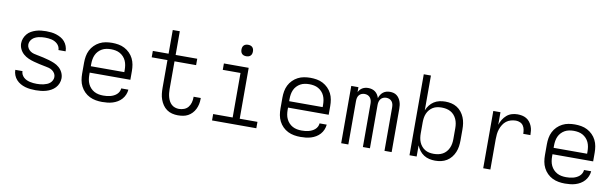

<svg xmlns="http://www.w3.org/2000/svg" viewBox="-47 -1221 5493 1716"><g transform="rotate(10 2700.0 -363.5)"><path d="M299 8Q275 8 251 5.5Q227 3 204 -3.5Q181 -10 160 -22Q139 -34 123 -51.5Q107 -69 98 -92Q89 -115 89 -138Q89 -139 89 -139.5Q89 -140 89 -140H154Q154 -140 154 -140Q154 -140 154 -140Q154 -124 161 -109.5Q168 -95 180 -84Q192 -73 206.5 -66.5Q221 -60 236 -56.5Q251 -53 267 -51.5Q283 -50 299 -50Q314 -50 330 -51.5Q346 -53 361 -56.5Q376 -60 391 -66Q406 -72 418 -82.5Q430 -93 437 -107.5Q444 -122 444 -137Q444 -155 435 -170Q426 -185 411.5 -195Q397 -205 380.5 -209.5Q364 -214 347 -217H346Q319 -222 292.5 -228Q266 -234 240 -241Q214 -248 189 -259Q164 -270 143.5 -288Q123 -306 111 -331Q99 -356 99 -383Q99 -406 107.5 -428Q116 -450 131 -468Q146 -486 166.5 -497.5Q187 -509 209.5 -516Q232 -523 255 -525.5Q278 -528 301 -528Q324 -528 347.5 -525.5Q371 -523 393 -516Q415 -509 435.5 -497.5Q456 -486 471 -468.5Q486 -451 494.5 -428.5Q503 -406 503 -383Q503 -383 503 -382.5Q503 -382 503 -381H438Q438 -381 438 -381.5Q438 -382 438 -382Q438 -397 431.5 -411Q425 -425 414 -435.5Q403 -446 389.5 -453Q376 -460 361.5 -463.5Q347 -467 331.5 -468.5Q316 -470 301 -470Q286 -470 271 -468.5Q256 -467 241.5 -463.5Q227 -460 213 -453.5Q199 -447 188 -436.5Q177 -426 170.5 -412Q164 -398 164 -383Q164 -366 173 -350.5Q182 -335 196.5 -325Q211 -315 228 -310.5Q245 -306 262 -303H263Q290 -298 316 -292Q342 -286 368 -278.5Q394 -271 419 -260.5Q444 -250 464.5 -232Q485 -214 497 -189Q509 -164 509 -137Q509 -114 500 -91Q491 -68 474.5 -50.5Q458 -33 437 -21.5Q416 -10 393 -3.5Q370 3 346.5 5.5Q323 8 299 8Z M902 8Q873 8 844 3Q815 -2 788.5 -15Q762 -28 741 -49Q720 -70 706.5 -96.5Q693 -123 688 -152Q683 -181 683 -210V-310Q683 -339 688 -368Q693 -397 706 -423Q719 -449 740 -470Q761 -491 787 -504.5Q813 -518 842 -523Q871 -528 900 -528Q929 -528 958 -523Q987 -518 1013 -504.5Q1039 -491 1060 -470Q1081 -449 1094 -423Q1107 -397 1112 -368Q1117 -339 1117 -310V-231H748V-210Q748 -189 751.5 -168Q755 -147 764 -128Q773 -109 787.5 -93.5Q802 -78 820.5 -68Q839 -58 860 -54Q881 -50 902 -50Q918 -50 934 -51.5Q950 -53 965.5 -57Q981 -61 995.5 -68Q1010 -75 1022 -85.5Q1034 -96 1041.5 -110.5Q1049 -125 1050 -141H1115Q1113 -117 1103.5 -94.5Q1094 -72 1078 -54Q1062 -36 1041 -23.5Q1020 -11 997 -4Q974 3 950 5.5Q926 8 902 8ZM748 -289H1052V-310Q1052 -331 1048.5 -352Q1045 -373 1036.5 -392Q1028 -411 1013.5 -426.5Q999 -442 981 -452Q963 -462 942 -466Q921 -470 900 -470Q879 -470 858 -466Q837 -462 819 -452Q801 -442 786.5 -426.5Q772 -411 763.5 -392Q755 -373 751.5 -352Q748 -331 748 -310Z M1589 8Q1563 8 1536.5 1.5Q1510 -5 1488.5 -20.5Q1467 -36 1452 -58Q1437 -80 1428 -105Q1419 -130 1416 -156.5Q1413 -183 1413 -210V-462H1270V-520H1413V-735H1477V-520H1673V-462H1477V-210Q1477 -192 1479 -173.5Q1481 -155 1486 -137Q1491 -119 1499.5 -103Q1508 -87 1521.5 -74.5Q1535 -62 1553 -56Q1571 -50 1589 -50Q1613 -50 1635.5 -58.5Q1658 -67 1672.5 -85Q1687 -103 1693.5 -126Q1700 -149 1700 -173Q1700 -175 1700 -176.5Q1700 -178 1700 -180H1765Q1765 -177 1765 -174.5Q1765 -172 1765 -170Q1765 -146 1760 -123Q1755 -100 1744.5 -78.5Q1734 -57 1717.5 -39.5Q1701 -22 1680.5 -11Q1660 0 1636.5 4Q1613 8 1589 8Z M1899 0V-58H2076V-462H1915V-520H2140V-58H2301V0ZM2100 -618Q2089 -618 2079 -621Q2069 -624 2061.5 -631.5Q2054 -639 2051 -649Q2048 -659 2048 -670Q2048 -681 2051 -691Q2054 -701 2061.5 -708.5Q2069 -716 2079 -719Q2089 -722 2100 -722Q2111 -722 2121 -719Q2131 -716 2138.5 -708.5Q2146 -701 2149 -691Q2152 -681 2152 -670Q2152 -659 2149 -649Q2146 -639 2138.5 -631.5Q2131 -624 2121 -621Q2111 -618 2100 -618Z M2702 8Q2673 8 2644 3Q2615 -2 2588.5 -15Q2562 -28 2541 -49Q2520 -70 2506.5 -96.5Q2493 -123 2488 -152Q2483 -181 2483 -210V-310Q2483 -339 2488 -368Q2493 -397 2506 -423Q2519 -449 2540 -470Q2561 -491 2587 -504.5Q2613 -518 2642 -523Q2671 -528 2700 -528Q2729 -528 2758 -523Q2787 -518 2813 -504.5Q2839 -491 2860 -470Q2881 -449 2894 -423Q2907 -397 2912 -368Q2917 -339 2917 -310V-231H2548V-210Q2548 -189 2551.5 -168Q2555 -147 2564 -128Q2573 -109 2587.5 -93.5Q2602 -78 2620.5 -68Q2639 -58 2660 -54Q2681 -50 2702 -50Q2718 -50 2734 -51.5Q2750 -53 2765.5 -57Q2781 -61 2795.5 -68Q2810 -75 2822 -85.5Q2834 -96 2841.5 -110.5Q2849 -125 2850 -141H2915Q2913 -117 2903.5 -94.5Q2894 -72 2878 -54Q2862 -36 2841 -23.5Q2820 -11 2797 -4Q2774 3 2750 5.5Q2726 8 2702 8ZM2548 -289H2852V-310Q2852 -331 2848.5 -352Q2845 -373 2836.5 -392Q2828 -411 2813.5 -426.5Q2799 -442 2781 -452Q2763 -462 2742 -466Q2721 -470 2700 -470Q2679 -470 2658 -466Q2637 -462 2619 -452Q2601 -442 2586.5 -426.5Q2572 -411 2563.5 -392Q2555 -373 2551.5 -352Q2548 -331 2548 -310Z M3071 0V-520H3136V-475Q3142 -487 3151 -497.5Q3160 -508 3172 -515Q3184 -522 3197.5 -525Q3211 -528 3225 -528Q3242 -528 3258 -523.5Q3274 -519 3287.5 -509Q3301 -499 3310 -484.5Q3319 -470 3324 -454Q3329 -470 3338 -484.5Q3347 -499 3360 -509Q3373 -519 3389 -523.5Q3405 -528 3422 -528Q3438 -528 3454 -524Q3470 -520 3483 -510Q3496 -500 3505 -486.5Q3514 -473 3519.5 -457.5Q3525 -442 3527 -426Q3529 -410 3529 -393V0H3464V-393Q3464 -408 3461 -422Q3458 -436 3449 -447.5Q3440 -459 3426.5 -464.5Q3413 -470 3398 -470Q3384 -470 3370.5 -464.5Q3357 -459 3348 -447.5Q3339 -436 3335.5 -422Q3332 -408 3332 -393V0H3268V-393Q3268 -408 3264.5 -422Q3261 -436 3252 -447.5Q3243 -459 3229.5 -464.5Q3216 -470 3202 -470Q3187 -470 3173.5 -464.5Q3160 -459 3151 -447.5Q3142 -436 3139 -422Q3136 -408 3136 -393V0Z M3924 8Q3897 8 3870.5 2Q3844 -4 3821.5 -18.5Q3799 -33 3782.5 -54.5Q3766 -76 3756 -101V0H3691V-735H3756V-419Q3766 -444 3782.5 -465.5Q3799 -487 3821.5 -501.5Q3844 -516 3870.5 -522Q3897 -528 3924 -528Q3952 -528 3979 -522Q4006 -516 4029.5 -501.5Q4053 -487 4070.5 -465Q4088 -443 4098.5 -417.5Q4109 -392 4113 -365Q4117 -338 4117 -310V-210Q4117 -182 4113 -155Q4109 -128 4098.5 -102.5Q4088 -77 4070.5 -55Q4053 -33 4029.5 -18.5Q4006 -4 3979 2Q3952 8 3924 8ZM3901 -50Q3922 -50 3942.5 -54Q3963 -58 3981.5 -68Q4000 -78 4014 -94Q4028 -110 4036.5 -129Q4045 -148 4048.5 -168.5Q4052 -189 4052 -210V-310Q4052 -331 4048.5 -351.5Q4045 -372 4036.5 -391Q4028 -410 4014 -426Q4000 -442 3981.5 -452Q3963 -462 3942.5 -466Q3922 -470 3901 -470Q3880 -470 3860 -466Q3840 -462 3822.5 -451.5Q3805 -441 3791.5 -425Q3778 -409 3770 -390Q3762 -371 3759 -350.5Q3756 -330 3756 -310V-210Q3756 -190 3759 -169.5Q3762 -149 3770 -130Q3778 -111 3791.5 -95Q3805 -79 3822.5 -68.5Q3840 -58 3860 -54Q3880 -50 3901 -50Z M4360 0V-520H4425V-406Q4433 -431 4447 -454Q4461 -477 4481 -494.5Q4501 -512 4526.5 -520Q4552 -528 4579 -528Q4600 -528 4620.5 -524Q4641 -520 4659 -509.5Q4677 -499 4690 -482.5Q4703 -466 4711 -446.5Q4719 -427 4721.5 -406Q4724 -385 4724 -365H4659Q4659 -384 4655.5 -403Q4652 -422 4641.5 -438Q4631 -454 4612.5 -462Q4594 -470 4575 -470Q4552 -470 4529 -463.5Q4506 -457 4488 -443Q4470 -429 4457.5 -409Q4445 -389 4437.5 -367Q4430 -345 4427.5 -322Q4425 -299 4425 -276V0Z M5102 8Q5073 8 5044 3Q5015 -2 4988.5 -15Q4962 -28 4941 -49Q4920 -70 4906.5 -96.5Q4893 -123 4888 -152Q4883 -181 4883 -210V-310Q4883 -339 4888 -368Q4893 -397 4906 -423Q4919 -449 4940 -470Q4961 -491 4987 -504.5Q5013 -518 5042 -523Q5071 -528 5100 -528Q5129 -528 5158 -523Q5187 -518 5213 -504.5Q5239 -491 5260 -470Q5281 -449 5294 -423Q5307 -397 5312 -368Q5317 -339 5317 -310V-231H4948V-210Q4948 -189 4951.5 -168Q4955 -147 4964 -128Q4973 -109 4987.5 -93.5Q5002 -78 5020.5 -68Q5039 -58 5060 -54Q5081 -50 5102 -50Q5118 -50 5134 -51.5Q5150 -53 5165.5 -57Q5181 -61 5195.5 -68Q5210 -75 5222 -85.5Q5234 -96 5241.5 -110.5Q5249 -125 5250 -141H5315Q5313 -117 5303.5 -94.5Q5294 -72 5278 -54Q5262 -36 5241 -23.5Q5220 -11 5197 -4Q5174 3 5150 5.5Q5126 8 5102 8ZM4948 -289H5252V-310Q5252 -331 5248.5 -352Q5245 -373 5236.5 -392Q5228 -411 5213.5 -426.5Q5199 -442 5181 -452Q5163 -462 5142 -466Q5121 -470 5100 -470Q5079 -470 5058 -466Q5037 -462 5019 -452Q5001 -442 4986.5 -426.5Q4972 -411 4963.5 -392Q4955 -373 4951.5 -352Q4948 -331 4948 -310Z"/></g></svg>

Font: Iosevka Custom Light Extended
Style: Regular
Weight: 300
Width: 7
Monospace: yes
Designer: Belleve Invis
Foundry: Belleve Invis
Version: Version 11.2.4; ttfautohint (v1.8.4)